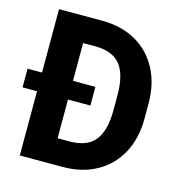

<svg xmlns="http://www.w3.org/2000/svg" viewBox="-113 -806 849 901"><g transform="rotate(15 312.0 -355.5)"><path d="M273.4 -710.9Q366.2 -710.9 436 -671.9Q505.9 -632.8 544.9 -560.8Q584 -488.8 584 -390.6V-319.8Q584 -221.7 544.9 -149.9Q505.9 -78.1 435.5 -39.1Q365.2 0 271.5 0H63.5V-312H-6.8V-402.8H63.5V-710.9ZM433.1 -319.8V-391.6Q433.1 -492.2 395 -539.3Q356.9 -586.4 273.4 -586.4H213.9V-402.8H322.8V-312H213.9V-124H271.5Q356.9 -124 395 -171.9Q433.1 -219.7 433.1 -319.8Z"/></g></svg>

Font: Robert Sans Black
Style: Regular
Weight: 900
Designer: Christian Robertson (extended by Adam Twardoch)
Foundry: Google
Version: Version 12.135;April 2, 2019;FontCreator 11.5.0.2425 64-bit;